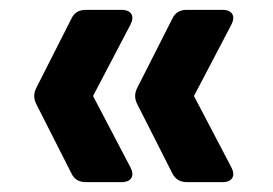

<svg xmlns="http://www.w3.org/2000/svg" viewBox="-20 -490 554 390"><path d="M245 -150 169 -295 245 -440C254 -457 247 -470 227 -470H155C141 -470 131 -465 125 -452L54 -312C48 -300 48 -290 54 -278L125 -138C131 -125 141 -120 155 -120H227C247 -120 254 -133 245 -150ZM450 -150 374 -295 450 -440C459 -457 452 -470 432 -470H360C346 -470 336 -465 330 -452L259 -312C253 -300 253 -290 259 -278L330 -138C336 -126 346 -120 360 -120H432C452 -120 459 -133 450 -150Z"/></svg>

Font: Arvore Sans SemiBold
Style: Regular
Weight: 600
Designer: Jonny Pinhorn (Latin) Dan Schunck (customization for Arvore)
Version: Version 1.000;Glyphs 3.3 (3305)